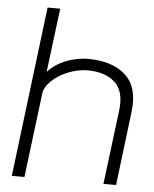

<svg xmlns="http://www.w3.org/2000/svg" viewBox="-51 -743 633 787"><g transform="rotate(5 265.5 -350.0)"><path d="M456 0H404L442 -305Q452 -385 411.5 -421.5Q371 -458 299 -458Q260 -458 220 -442Q180 -426 153 -400.5Q126 -375 122 -348L79 0H27L113 -700H165L132 -437Q155 -462 184 -477Q213 -492 242.5 -498.5Q272 -505 295 -505Q398 -505 452 -455Q506 -405 493 -303Z"/></g></svg>

Font: Kulim Park ExtraLight
Style: Italic
Weight: 275
Italic angle: -8°
Designer: Noponies / Dale Sattler
Foundry: Noponies
Version: Version 1.000; ttfautohint (v1.8.3)